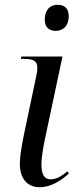

<svg xmlns="http://www.w3.org/2000/svg" viewBox="-20 -772 326 802"><path d="M213 -643C240 -643 267 -660 267 -705C267 -740 246 -752 220 -752C190 -752 167 -732 167 -690C167 -657 186 -643 213 -643ZM146 10C194 10 239 -20 268 -48L261 -56C238 -37 217 -23 191 -23C164 -23 153 -45 153 -87C153 -111 161 -160 167 -188L241 -536H69L67 -526H79C117 -526 136 -519 136 -489C136 -480 135 -469 132 -457L83 -224C74 -182 63 -125 63 -88C63 -28 92 10 146 10Z"/></svg>

Font: Noto Serif Display SemiCondensed
Style: Italic
Weight: 400
Width: 4
Italic angle: -12°
Designer: Monotype Design Team
Foundry: Monotype Imaging Inc.
Version: Version 2.009